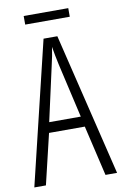

<svg xmlns="http://www.w3.org/2000/svg" viewBox="-93 -960 600 946"><g transform="rotate(-10 207.0 -486.5)"><path d="M356 -66 297 -318H118L58 -66H0L172 -780H241L414 -66ZM224 -640Q218 -666 214 -688Q210 -710 206 -733Q200 -690 188 -640L128 -370H286ZM318 -907V-864H95V-907Z"/></g></svg>

Font: Noto Sans Malayalam UI ExtraCondensed Light
Style: Regular
Weight: 300
Width: 2
Designer: Jelle Bosma - Monotype Design Team
Foundry: Monotype Imaging Inc.
Version: Version 2.104; ttfautohint (v1.8.4.7-5d5b)